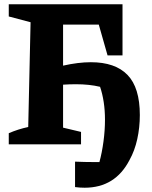

<svg xmlns="http://www.w3.org/2000/svg" viewBox="-20 -675 712 898"><path d="M21 0V-52Q65 -71 112 -81L123 -571L21 -598V-655H553V-416H483L442 -560H275V-368Q346 -384 405 -384Q519 -384 576.5 -324.5Q634 -265 634 -137Q634 -79 622 -24.5Q610 30 586 73Q519 203 376 203Q354 203 331 200V81Q376 83 421 83Q433 83 445 83Q457 39 464 -13.5Q471 -66 471 -115Q471 -159 465 -198Q459 -237 448 -269Q423 -275 395 -278Q367 -281 335 -281Q305 -281 275 -279V-78L359 -58V0Z"/></svg>

Font: Piazzolla SC
Style: Bold
Weight: 700
Designer: Juan Pablo del Peral
Foundry: Huerta Tipografica
Version: Version 1.330